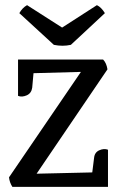

<svg xmlns="http://www.w3.org/2000/svg" viewBox="-20 -725 454 745"><path d="M399 0H28Q17 -17 15 -37L294 -446L110 -441L105 -385Q102 -363 83.5 -355Q65 -347 50 -353V-494H380Q393 -481 397 -456L122 -51L338 -56L345 -112Q347 -134 365.5 -142Q384 -150 399 -144ZM387 -674 255 -551Q223 -544 189 -551L55 -674Q67 -695 85 -705L221 -618L356 -705Q373 -697 387 -674Z"/></svg>

Font: Karma Medium
Style: Regular
Weight: 500
Designer: Joana Correia
Foundry: Indian Type Foundry
Version: Version 1.202;PS 1.0;hotconv 1.0.78;makeotf.lib2.5.61930; tt